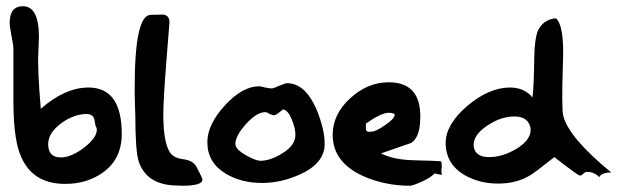

<svg xmlns="http://www.w3.org/2000/svg" viewBox="-20 -678 1959 609"><path d="M366.2 -252.9Q366.2 -173.8 306.6 -130.9Q255.9 -94.7 186.5 -94.7Q77.1 -94.7 42 -193.4Q22.5 -247.1 22.5 -359.4Q22.5 -415 22.5 -527.3Q22.5 -532.2 16.6 -563.5Q10.7 -594.7 10.7 -605.5Q10.7 -658.2 52.7 -658.2Q103.5 -658.2 103.5 -560.5Q103.5 -555.7 101.6 -510.7Q98.6 -458 109.4 -333Q186.5 -400.4 260.7 -400.4Q366.2 -400.4 366.2 -252.9ZM283.2 -278.3Q281.2 -289.1 279.3 -299.8Q274.4 -316.4 254.9 -316.4Q213.9 -316.4 172.9 -286.1Q132.8 -255.9 132.8 -220.7Q132.8 -178.7 172.9 -178.7Q206.1 -178.7 247.1 -210Q287.1 -241.2 287.1 -266.6Q287.1 -272.5 283.2 -278.3Z M603.5 -148.4Q622.1 -113.3 622.1 -108.4Q622.1 -88.9 558.6 -88.9Q546.9 -88.9 533.2 -89.8Q444.3 -93.8 419.9 -166Q409.2 -200.2 409.2 -313.5Q409.2 -310.5 408.2 -340.8Q407.2 -371.1 407.2 -400.4Q407.2 -627.9 457 -630.9Q496.1 -631.8 497.1 -631.8Q517.6 -629.9 517.6 -606.4Q517.6 -608.4 507.8 -484.4Q498 -359.4 498 -316.4Q498 -226.6 518.6 -195.3Q530.3 -176.8 561.5 -172.9Q592.8 -168.9 603.5 -148.4Z M1009.8 -221.7Q1009.8 -159.2 929.7 -124Q871.1 -97.7 811.5 -97.7Q745.1 -97.7 696.3 -127Q637.7 -162.1 637.7 -226.6Q637.7 -283.2 693.4 -343.8Q749 -404.3 801.8 -404.3Q806.6 -404.3 821.3 -400.4Q835.9 -397.5 841.8 -397.5Q847.7 -397.5 866.2 -406.2Q884.8 -414.1 890.6 -414.1Q948.2 -414.1 984.4 -330.1Q1009.8 -267.6 1009.8 -221.7ZM917 -250Q917 -271.5 905.3 -299.8Q893.6 -328.1 877.9 -331.1Q876 -330.1 864.3 -320.3Q854.5 -312.5 848.6 -312.5Q842.8 -312.5 834 -317.4Q826.2 -322.3 821.3 -322.3Q794.9 -322.3 760.7 -285.2Q726.6 -247.1 726.6 -221.7Q726.6 -204.1 761.7 -184.6Q792 -168 805.7 -168Q837.9 -168 875 -191.4Q917 -216.8 917 -250Z M1378.9 -166Q1381.8 -161.1 1380.9 -146.5Q1378.9 -130.9 1381.8 -123Q1374 -125 1358.4 -127.9Q1345.7 -114.3 1317.4 -101.6Q1289.1 -88.9 1280.3 -88.9Q1201.2 -88.9 1132.8 -119.1Q1035.2 -163.1 1035.2 -250Q1035.2 -316.4 1091.8 -367.2Q1146.5 -417 1212.9 -417Q1321.3 -417 1312.5 -291Q1309.6 -241.2 1284.2 -224.6Q1236.3 -208 1188.5 -191.4Q1227.5 -171.9 1286.1 -169.9Q1368.2 -168 1378.9 -166ZM1231.4 -316.4Q1222.7 -320.3 1212.9 -320.3Q1189.5 -320.3 1140.6 -286.1Q1140.6 -277.3 1140.6 -269.5Q1140.6 -259.8 1151.4 -259.8Q1154.3 -259.8 1159.2 -260.7Q1170.9 -259.8 1203.1 -282.2Q1235.4 -304.7 1231.4 -316.4Z M1918.9 -130.9Q1887.7 -130.9 1880.9 -116.2Q1864.3 -132.8 1842.8 -132.8Q1835.9 -132.8 1830.1 -127Q1825.2 -121.1 1819.3 -121.1Q1813.5 -121.1 1738.3 -179.7Q1671.9 -127 1660.2 -121.1Q1617.2 -95.7 1560.5 -95.7Q1500 -95.7 1453.1 -123Q1393.6 -158.2 1393.6 -224.6Q1393.6 -283.2 1461.9 -341.8Q1531.2 -400.4 1597.7 -400.4Q1642.6 -400.4 1668.9 -369.1Q1672.9 -388.7 1674.8 -501Q1675.8 -555.7 1686.5 -581.1Q1703.1 -616.2 1743.2 -620.1Q1770.5 -596.7 1765.6 -478.5Q1760.7 -335.9 1766.6 -310.5Q1784.2 -241.2 1918.9 -130.9ZM1660.2 -281.2Q1649.4 -308.6 1611.3 -308.6Q1569.3 -308.6 1526.4 -280.3Q1482.4 -251 1482.4 -218.8Q1482.4 -207 1488.3 -197.3Q1500 -179.7 1531.2 -179.7Q1574.2 -179.7 1618.2 -206.1Q1663.1 -233.4 1663.1 -266.6Q1663.1 -274.4 1660.2 -281.2Z"/></svg>

Font: Lazy Dog
Style: Regular
Weight: 400
Version: July 2001 - Freeware